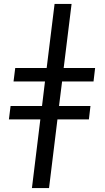

<svg xmlns="http://www.w3.org/2000/svg" viewBox="-20 -756 532 971"><path d="M57 -412H216L256 -736H342L302 -412H461L453 -344H294L278.5 -220H437.5L429.5 -152H270.5L228 195H141.5L184 -152H25L33.5 -220H192.5L207.5 -344H48.5Z"/></svg>

Font: Lato
Style: Italic
Weight: 400
Italic angle: -7°
Designer: Lukasz Dziedzic
Foundry: tyPoland Lukasz Dziedzic
Version: Version 2.007; 2014-02-27